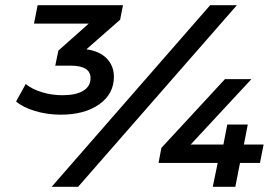

<svg xmlns="http://www.w3.org/2000/svg" viewBox="-20 -720 1079 740"><path d="M443 -644 313 -530Q364 -523 391.5 -494.5Q419 -466 419 -424Q419 -358 362.5 -318Q306 -278 214 -278Q161 -278 114 -292.5Q67 -307 42 -329L79 -396Q104 -376 142 -364.5Q180 -353 221 -353Q272 -353 300.5 -370Q329 -387 329 -419Q329 -467 252 -467H193L205 -525L322 -629H111L125 -700H454ZM790 -700H893L281 0H179ZM982 -92H905L887 0H800L819 -92H591L602 -150L847 -415H949L715 -163H841L856 -240H935L920 -163H996Z"/></svg>

Font: Montserrat Alternates SemiBold
Style: Italic
Weight: 600
Italic angle: -11.3°
Designer: Julieta Ulanovsky
Foundry: Julieta Ulanovsky
Version: Version 7.200